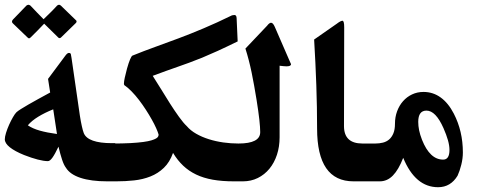

<svg xmlns="http://www.w3.org/2000/svg" viewBox="-20 -824 2016 798"><path d="M295.4 -740.2Q298.3 -738.3 298.3 -734.9Q298.3 -731 294.9 -728L233.9 -668.5Q231 -665.5 227.5 -665.5Q224.1 -665.5 221.7 -668.5L163.6 -725.6Q150.9 -711.9 135.5 -696.5Q120.1 -681.2 107.4 -668.5Q103.5 -664.6 100.6 -664.6Q98.1 -664.6 94.2 -668.5L33.2 -727.1Q29.8 -730.5 29.8 -733.9Q29.8 -738.8 34.2 -743.2Q46.9 -756.8 61.8 -771.7Q76.7 -786.6 89.8 -800.8Q92.3 -802.2 94 -803.2Q95.7 -804.2 98.1 -804.2Q101.6 -804.2 106.4 -800.8Q119.1 -787.1 133.8 -772Q148.4 -756.8 161.1 -744.1Q174.8 -757.3 189.7 -772Q204.6 -786.6 217.3 -800.8Q221.7 -804.2 225.6 -804.2Q228.5 -804.2 232.9 -800.8ZM201.2 -369.6Q166 -355.5 138.9 -338.9Q111.8 -322.3 95.7 -303.2Q115.2 -289.6 145.8 -281Q176.3 -272.5 216.8 -267.1ZM459 -70.3H425.3Q358.9 -70.3 314.9 -84.7Q271 -99.1 253.9 -127Q245.6 -137.7 238 -160.4Q230.5 -183.1 223.1 -214.4Q208.5 -183.6 198 -168.9Q187.5 -154.3 179.2 -154.3Q162.1 -154.3 136.7 -160.9Q111.3 -167.5 80.1 -179.7Q41.5 -195.3 20.8 -211.9Q0 -228.5 0 -245.1Q0 -255.4 5.1 -272Q10.3 -288.6 17.8 -305.4Q25.4 -322.3 33.7 -336.7Q42 -351.1 48.3 -357.4Q54.2 -362.8 66.9 -370.8Q79.6 -378.9 97.9 -389.4Q116.2 -399.9 139.2 -412.6Q162.1 -425.3 188.5 -439.5Q186.5 -453.6 184.1 -467.8Q181.6 -481.9 179.7 -496.1L249.5 -589.8Q259.3 -604 266.1 -604Q272.9 -604 274.4 -599.1Q275.9 -594.2 277.3 -583L312 -343.3Q315.9 -318.4 320.1 -299.8Q324.2 -281.2 328.1 -271Q336.4 -250 366 -239.5Q395.5 -229 444.3 -229H459Z M967.8 -651.9Q920.9 -628.9 885 -612.5Q849.1 -596.2 820.1 -584.2Q791 -572.3 766.6 -563.5Q742.2 -554.7 718.8 -546.4Q695.3 -538.1 670.4 -529.3Q645.5 -520.5 614.7 -508.8Q629.9 -485.4 648.7 -454.6Q667.5 -423.8 686.5 -393.8Q705.6 -363.8 723.9 -338.4Q742.2 -313 756.3 -299.8Q771.5 -281.7 795.4 -268.1Q819.3 -254.4 848.1 -245.4Q877 -236.3 908.4 -231.9Q939.9 -227.5 970.7 -227.5H984.9V-70.3H951.7Q903.3 -70.3 864.5 -77.1Q825.7 -84 795.2 -98.6Q764.6 -113.3 741.2 -135.5Q717.8 -157.7 699.2 -188.5Q685.5 -149.9 661.1 -126.5Q636.7 -103 605.2 -90.6Q573.7 -78.1 537.4 -74.2Q501 -70.3 463.4 -70.3H430.7V-227.5H444.8Q489.7 -227.5 521.7 -229.2Q553.7 -231 575.2 -233.9Q596.7 -236.8 609.4 -240.7Q622.1 -244.6 628.7 -248.5Q635.3 -252.4 637.2 -256.6Q639.2 -260.7 639.2 -264.6Q636.2 -275.4 628.9 -291.7Q621.6 -308.1 610.6 -327.6Q599.6 -347.2 586.2 -367.9Q572.8 -388.7 557.9 -408.2Q543 -427.7 527.3 -443.8Q511.7 -460 496.6 -470.2Q495.1 -473.6 495.1 -474.6Q495.1 -475.6 495.1 -476.6Q495.1 -484.9 498.5 -500.7Q502 -516.6 507.8 -538.6Q514.6 -563 520.5 -576.9Q526.4 -590.8 530.3 -592.8Q578.6 -612.3 625.5 -629.2Q672.4 -646 721.9 -664.6Q771.5 -683.1 825.9 -706.1Q880.4 -729 944.3 -760.3Q946.8 -760.3 949.2 -761Q951.7 -761.7 954.1 -761.7Q962.9 -761.7 963.4 -749Z M1186 -565.4Q1187.5 -561.5 1188.5 -560.1Q1189.5 -558.6 1189.5 -557.1Q1189.5 -548.3 1170.4 -548.3Q1165 -548.3 1157.7 -549.1Q1150.4 -549.8 1142.1 -550.8V-253.4Q1142.1 -214.4 1131.1 -180.9Q1120.1 -147.5 1099.9 -122.8Q1079.6 -98.1 1051.5 -84.2Q1023.4 -70.3 989.7 -70.3H957V-227.5H971.2Q1061.5 -227.5 1061.5 -274.9Q1061.5 -293.5 1057.9 -326.7Q1054.2 -359.9 1046.4 -408.7Q1036.6 -469.7 1025.9 -522.2Q1015.1 -574.7 1000 -622.1L1090.3 -717.3Q1094.2 -722.7 1098.6 -726.1Q1103 -729.5 1106.4 -729.5Q1114.7 -729.5 1122.1 -712.4Z M1554.2 -70.3H1449.2Q1297.9 -70.3 1297.9 -289.6Q1297.9 -377.4 1294.7 -469.7Q1291.5 -562 1285.6 -659.7L1379.4 -725.1Q1396 -737.8 1403.3 -737.8Q1410.6 -737.8 1410.6 -710.4L1409.7 -299.8Q1409.7 -227.5 1486.3 -227.5H1554.2Z M1823.2 -291.5Q1791 -364.3 1752.4 -364.3Q1718.3 -364.3 1718.3 -317.4Q1718.3 -300.8 1721.9 -282.7Q1725.6 -264.6 1733.9 -243.2Q1766.6 -160.6 1821.8 -160.6Q1848.1 -160.6 1848.1 -200.7Q1848.1 -218.8 1841.8 -241.2Q1835.4 -263.7 1823.2 -291.5ZM1903.8 -190.4Q1903.8 -165.5 1897.2 -139.2Q1890.6 -112.8 1881.8 -93.8Q1867.7 -70.3 1847.4 -58.1Q1827.1 -45.9 1800.8 -45.9Q1706.1 -45.9 1655.8 -168Q1636.7 -118.7 1613 -94.5Q1589.4 -70.3 1558.6 -70.3H1525.9V-227.5H1540Q1556.6 -227.5 1571.5 -231.2Q1586.4 -234.9 1597.4 -244.4Q1608.4 -253.9 1615 -269.8Q1621.6 -285.6 1621.6 -310.1Q1621.6 -337.4 1630.4 -361.3Q1639.2 -385.3 1655 -403.3Q1670.9 -421.4 1692.6 -431.6Q1714.4 -441.9 1740.2 -441.9Q1779.8 -441.9 1811.5 -418.9Q1843.3 -396 1866.2 -351.6Q1903.8 -278.8 1903.8 -190.4Z"/></svg>

Font: XB Zar
Style: Bold
Weight: 700
Designer: Behnam
Foundry: Irmug
Version: Version 8.005 2009